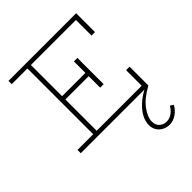

<svg xmlns="http://www.w3.org/2000/svg" viewBox="-260 -843 1288 1288"><g transform="rotate(-45 384.0 -199.5)"><path d="M40 0V-31H649V-179H682V0ZM189 -18V-669H222V-18ZM218 -328V-359H460V-328ZM443 -219V-468H476V-219ZM649 -507V-655H40V-686H682V-507ZM597 287Q571 287 547.5 275Q524 263 510 241Q496 219 496 189Q496 157 513 123Q530 89 565 56Q600 23 653 -5L681 0Q602 43 564.5 94.5Q527 146 527 185Q527 222 548.5 240Q570 258 597 258Q627 258 651 240Q675 222 688 197L711 211Q696 242 664.5 264.5Q633 287 597 287Z"/></g></svg>

Font: BioRhyme ExtraLight
Style: Regular
Weight: 250
Designer: Aoife Mooney
Foundry: Aoife Mooney Type
Version: Version 1.600;gftools[0.9.33]